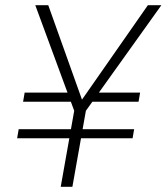

<svg xmlns="http://www.w3.org/2000/svg" viewBox="-20 -720 642 740"><path d="M46 -187 52 -222H497L491 -187ZM272 -328H69L75 -363H265ZM312 -328 332 -363H520L514 -328ZM214 0 266 -293 116 -700H166L296 -336L550 -700H602L311 -293L259 0Z"/></svg>

Font: DM Sans ExtraLight
Style: Italic
Weight: 250
Italic angle: -10°
Designer: Colophon Foundry, Jonny Pinhorn
Foundry: Colophon Foundry
Version: Version 4.004;gftools[0.9.30]